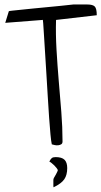

<svg xmlns="http://www.w3.org/2000/svg" viewBox="-20 -630 442 838"><path d="M2.9 -530.3 18.6 -581.1Q19.5 -582 33.7 -583.5Q47.9 -585 71.3 -587.4Q94.7 -589.8 124 -592.8Q153.3 -595.7 184.1 -598.6Q214.8 -601.6 244.6 -604.5Q274.4 -607.4 299.8 -610.4Q299.8 -610.4 308.6 -610.4Q317.4 -610.4 328.1 -610.4Q338.9 -610.4 348.6 -610.4Q358.4 -610.4 361.3 -610.4Q384.8 -610.4 393.6 -601.6Q402.3 -592.8 402.3 -563.5L224.6 -543Q222.7 -481.4 226.6 -414.1Q230.5 -346.7 236.3 -277.8Q242.2 -209 247.6 -141.6Q252.9 -74.2 252.9 -12.7Q252.9 -3.9 247.6 -0.5Q242.2 2.9 234.9 3.9Q227.5 4.9 219.7 3.4Q211.9 2 206.1 0Q203.1 -12.7 200.2 -43.9Q197.3 -75.2 194.3 -117.2Q191.4 -159.2 188.5 -208Q185.5 -256.8 182.6 -305.7Q179.7 -354.5 176.8 -398.9Q173.8 -443.4 171.9 -477.1Q169.9 -510.7 168.5 -529.3Q167 -547.9 166 -543ZM232.4 113.3Q232.4 110.4 227.5 104Q222.7 97.7 216.8 91.8Q210.9 85.9 204.6 81.1Q198.2 76.2 195.3 75.2Q201.2 63.5 206.5 59.6Q211.9 55.7 222.7 55.7Q250 55.7 261.7 67.4Q273.4 79.1 273.4 103.5Q273.4 133.8 260.7 152.3Q248 170.9 213.9 187.5Q212.9 185.5 212.9 178.7Q212.9 171.9 212.9 168.9Q212.9 166 212.9 158.7Q212.9 151.4 213.9 150.4Q213.9 148.4 217.3 143.1Q220.7 137.7 224.1 131.3Q227.5 125 230 119.6Q232.4 114.3 232.4 113.3Z"/></svg>

Font: Annie Use Your Telescope
Style: Regular
Weight: 400
Designer: Kimberly Geswein
Foundry: Kimberly Geswein
Version: Version 1.002 2001